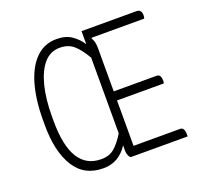

<svg xmlns="http://www.w3.org/2000/svg" viewBox="-123 -847 1047 994"><g transform="rotate(-20 400.0 -350.0)"><path d="M283 -706Q334 -706 367 -683Q400 -660 420 -628V-700H723Q750 -700 750 -667Q750 -658 747 -650H458L456 -646Q470 -626 470 -589V-350H707Q719 -350 724.5 -340Q730 -330 730 -314Q730 -306 727 -300H470V-50H727Q750 -50 750 -10V0H440Q432 0 426 -13Q420 -26 420 -40V-71Q371 6 285 6Q179 6 127 -78.5Q75 -163 75 -305V-335Q75 -447 99 -530.5Q123 -614 169.5 -660Q216 -706 283 -706ZM125 -312Q125 -42 291 -42Q335 -42 363.5 -66.5Q392 -91 420 -137V-554Q389 -607 359.5 -632.5Q330 -658 283 -658Q232 -658 197 -618Q162 -578 143.5 -505.5Q125 -433 125 -335Z"/></g></svg>

Font: Recursive Sn Csl St Lt
Style: Regular
Weight: 300
Version: Version 1.079;hotconv 1.0.112;makeotfexe 2.5.65598; ttfautoh